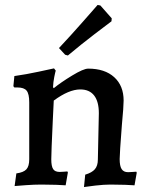

<svg xmlns="http://www.w3.org/2000/svg" viewBox="-20 -745 606 775"><path d="M375 -101 379 -288Q379 -335 360 -359.5Q341 -384 304 -384Q258 -384 197 -339Q194 -276 193 -257Q187 -129 187 -102Q187 -74 194.5 -62.5Q202 -51 221 -51Q230 -51 239.5 -52Q249 -53 252 -53L254 -49L245 3Q235 2 206.5 1Q178 0 147 0Q118 0 83.5 2.5Q49 5 39 6L46 -45Q75 -49 86.5 -61.5Q98 -74 98 -102V-332Q98 -366 87.5 -379Q77 -392 50 -392H38L34 -397L38 -438Q87 -445 135.5 -455.5Q184 -466 198 -469L205 -460Q203 -454 199 -434Q195 -414 194 -393L197 -389Q225 -412 271 -440Q317 -468 336 -468Q403 -468 441 -433.5Q479 -399 479 -339Q479 -315 472 -241Q463 -124 463 -103Q463 -75 471 -62.5Q479 -50 497 -50Q507 -50 516.5 -51Q526 -52 530 -52L532 -48L523 3Q513 2 485 1Q457 0 426 0Q400 0 365 4Q330 8 319 10L324 -40Q351 -48 363 -62Q375 -76 375 -101ZM243 -524 218 -551Q265 -601 312.5 -655Q360 -709 374 -725L385 -723L431 -671L430 -659Q415 -648 362 -607.5Q309 -567 254 -521Z"/></svg>

Font: Alegreya Medium
Style: Regular
Weight: 500
Designer: Juan Pablo del Peral
Foundry: Huerta Tipografica
Version: Version 2.007; ttfautohint (v1.6)